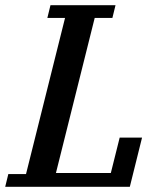

<svg xmlns="http://www.w3.org/2000/svg" viewBox="-46 -718 616 738"><path d="M-14 -49H54L204 -649H136L148 -698H398L386 -649H318L169 -53H380L414 -189H500L453 0H-26Z"/></svg>

Font: IBM Plex Serif Medium
Style: Italic
Weight: 500
Italic angle: -14°
Designer: Mike Abbink, Paul van der Laan, Pieter van Rosmalen
Foundry: Bold Monday
Version: Version 2.5